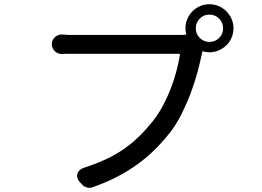

<svg xmlns="http://www.w3.org/2000/svg" viewBox="-20 -855 1240 907"><path d="M856 -721Q856 -745 865 -765.5Q874 -786 889 -801.5Q904 -817 925 -826Q946 -835 969 -835Q993 -835 1013.5 -826Q1034 -817 1049.5 -801.5Q1065 -786 1074 -765.5Q1083 -745 1083 -722Q1083 -698 1074 -677Q1065 -656 1049.5 -641Q1034 -626 1013.5 -617Q993 -608 970 -608Q952 -608 936 -613V-612Q936 -611 935.5 -608Q935 -605 933 -598Q925 -559 912 -511Q899 -463 880.5 -414Q862 -365 838 -317Q814 -269 784 -230Q751 -188 713 -150Q675 -112 629.5 -79Q584 -46 530.5 -18.5Q477 9 413 31Q403 34 390.5 30.5Q378 27 371 20L355 3Q347 -7 345 -16.5Q343 -26 345.5 -34.5Q348 -43 355.5 -50.5Q363 -58 375 -62Q434 -81 481 -103Q528 -125 566.5 -152Q605 -179 638 -211.5Q671 -244 703 -284Q729 -317 750 -356.5Q771 -396 787 -437.5Q803 -479 813.5 -519.5Q824 -560 830 -596Q831 -598 829 -599.5Q827 -601 825 -601H298Q284 -601 270 -600Q262 -600 253.5 -603.5Q245 -607 239 -613Q233 -619 229 -627Q225 -635 225 -643V-649Q225 -657 229 -665.5Q233 -674 240 -680Q247 -686 256 -689.5Q265 -693 274 -692Q281 -692 285.5 -691.5Q290 -691 295.5 -690.5Q301 -690 309 -690H844L860 -692Q856 -706 856 -721ZM905 -721Q905 -694 924 -675.5Q943 -657 969.5 -657Q996 -657 1015 -675.5Q1034 -694 1034 -721Q1034 -748 1015 -767Q996 -786 969 -786Q942 -786 923.5 -767Q905 -748 905 -721Z"/></svg>

Font: Maple Mono NF CN
Style: Regular
Weight: 400
Monospace: yes
Designer: subframe7536
Version: Version 7.000